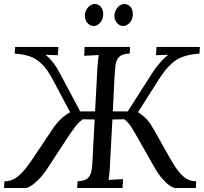

<svg xmlns="http://www.w3.org/2000/svg" viewBox="-39 -933 1012 953"><path d="M-19 0 -17 -33Q5 -33 25.5 -42Q46 -51 70 -76Q94 -101 126 -149L221 -291Q241 -321 260.5 -340Q280 -359 309 -376L226 -532Q197 -588 168.5 -615.5Q140 -643 108 -653.5Q76 -664 34 -667L36 -700H251L248 -659Q233 -660 217.5 -660Q202 -660 187 -661Q207 -645 225.5 -621Q244 -597 254 -577L359 -380H433L444 -588Q445 -608 447 -626.5Q449 -645 451 -660Q433 -659 415 -658Q397 -657 379 -656L381 -700H606L605 -667Q567 -666 552 -650Q537 -634 534 -607Q531 -580 529 -544L521 -380H595L721 -577Q730 -591 742 -606Q754 -621 768 -635.5Q782 -650 796 -661Q781 -660 765.5 -660Q750 -660 735 -659L738 -700H953L951 -667Q909 -664 875 -653.5Q841 -643 810.5 -615.5Q780 -588 745 -532L646 -376Q673 -359 690 -340Q707 -321 724 -291L804 -149Q831 -101 852.5 -76Q874 -51 894 -42Q914 -33 935 -33L933 0H831Q821 0 804 -11.5Q787 -23 767.5 -45Q748 -67 730 -98L638 -260Q625 -283 612.5 -303Q600 -323 578 -341L519 -340L507 -119Q506 -92 504 -72.5Q502 -53 500 -40Q518 -41 536 -42Q554 -43 572 -44L569 0H344L346 -33Q384 -35 398.5 -50.5Q413 -66 416.5 -93.5Q420 -121 421 -156L431 -340L372 -341Q348 -323 333.5 -303Q319 -283 303 -260L197 -98Q176 -66 154.5 -44Q133 -22 115.5 -11Q98 0 88 0ZM573 -804Q554 -804 541 -820Q528 -836 529 -858Q531 -881 545.5 -897Q560 -913 578 -913Q598 -913 610 -897Q622 -881 620 -858Q619 -836 604.5 -820Q590 -804 573 -804ZM426 -804Q407 -804 394 -820Q381 -836 382 -858Q384 -881 398.5 -897Q413 -913 431 -913Q451 -913 463 -897Q475 -881 473 -858Q472 -836 458 -820Q444 -804 426 -804Z"/></svg>

Font: Lora
Style: Italic
Weight: 400
Italic angle: -3°
Designer: Olga Karpushina, Alexei Vanyashin (Cyrillic)
Foundry: Cyreal
Version: Version 3.008